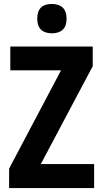

<svg xmlns="http://www.w3.org/2000/svg" viewBox="-20 -949 518 969"><path d="M242 -929C194 -929 168 -906 168 -854C168 -804 196 -781 242 -781C288 -781 316 -804 316 -854C316 -905 289 -929 242 -929ZM455 0V-121H186L448 -615V-714H32V-594H288L26 -98V0Z"/></svg>

Font: Noto Sans Hebrew Condensed
Style: Bold
Weight: 700
Width: 3
Designer: Monotype Design Team
Foundry: Monotype Imaging Inc.
Version: Version 2.004